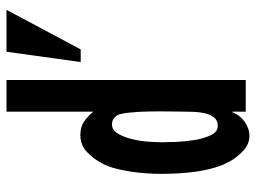

<svg xmlns="http://www.w3.org/2000/svg" viewBox="-116 -642 770 577"><g transform="rotate(-90 268.5 -354.0)"><path d="M221 -40H219Q211 -18 191 -3.5Q171 11 148 11Q123 11 103 -8Q83 -27 72 -47Q60 -68 52.5 -94Q45 -120 41 -147.5Q37 -175 35.5 -202.5Q34 -230 34 -254Q34 -273 35.5 -296.5Q37 -320 40.5 -344Q44 -368 50 -391Q56 -414 65 -431Q78 -456 99 -476.5Q120 -497 151 -497Q175 -497 191 -486Q207 -475 221 -458V-719H316V0H221ZM183 -402Q165 -402 154.5 -383.5Q144 -365 138 -340Q132 -315 130.5 -290Q129 -265 129 -252Q129 -239 130 -211Q131 -183 135.5 -155Q140 -127 150 -105.5Q160 -84 178 -84Q195 -84 204 -96Q213 -108 216.5 -124.5Q220 -141 220.5 -159Q221 -177 221 -188Q221 -198 221.5 -227.5Q222 -257 221.5 -289.5Q221 -322 218 -350.5Q215 -379 209 -388Q198 -402 183 -402ZM401 -719H527L408 -496H370Z"/></g></svg>

Font: Osterbar
Style: Regular
Weight: 500
Width: 3
Designer: Peter Wiegel, Basierend auf Erbar schmal-halbfette Grotesk v. Jacob Erbar
Foundry: Peter Wiegel
Version: Version 1.0